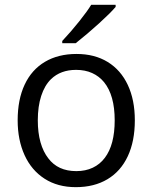

<svg xmlns="http://www.w3.org/2000/svg" viewBox="-20 -771 637 801"><path d="M53.7 -269Q53.7 -356 83 -418.2Q112.3 -480.5 167.7 -513.2Q223.1 -545.9 299.3 -545.9Q374.5 -545.9 429.2 -512.5Q483.9 -479 513.2 -416.5Q542.5 -354 542.5 -269Q542.5 -182.1 513.2 -119.4Q483.9 -56.6 428.5 -23.4Q373 9.8 296.4 9.8Q220.7 9.8 166 -25.4Q111.3 -60.5 82.5 -123.8Q53.7 -187 53.7 -269ZM417.5 -112.8Q458.5 -167 458.5 -269Q458.5 -373.5 414.1 -428.2Q393.6 -453.1 364.3 -466.3Q335 -479.5 297.4 -479.5Q232.9 -479.5 192.9 -440.9Q166 -414.6 151.9 -370.8Q137.7 -327.1 137.7 -269Q137.7 -217.8 148.9 -177.7Q160.2 -137.7 181.6 -110.4Q221.7 -57.1 298.3 -57.1Q336.9 -57.1 366.9 -71.3Q397 -85.4 417.5 -112.8ZM360.4 -751H462.4V-742.2Q440.4 -716.3 392.8 -673.1Q345.2 -629.9 295.9 -590.8H239.7V-600.1Q276.9 -639.6 311.3 -682.9Q345.7 -726.1 360.4 -751Z"/></svg>

Font: Viking Open Sans
Style: Regular
Weight: 400
Foundry: Ascender Corporation
Version: Version 2.001